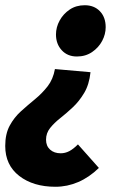

<svg xmlns="http://www.w3.org/2000/svg" viewBox="-20 -532 498 734"><path d="M192 182Q107 182 53.5 140.5Q0 99 0 26Q0 -20 17 -51.5Q34 -83 60 -106.5Q86 -130 113.5 -152.5Q141 -175 162 -202Q183 -229 190 -268L326 -256Q321 -209 302 -177Q283 -145 258.5 -122Q234 -99 210.5 -80.5Q187 -62 171.5 -42.5Q156 -23 156 2Q156 26 171.5 40Q187 54 212 54Q229 54 244.5 46Q260 38 278 20L358 110Q321 146 279 164Q237 182 192 182ZM274 -316Q238 -316 216 -340Q194 -364 194 -400Q194 -428 208 -453.5Q222 -479 246.5 -495.5Q271 -512 304 -512Q340 -512 362 -489Q384 -466 384 -428Q384 -401 370.5 -375.5Q357 -350 332 -333Q307 -316 274 -316Z"/></svg>

Font: Source Sans 3 Black
Style: Italic
Weight: 900
Italic angle: -11°
Designer: Paul D. Hunt
Foundry: Adobe
Version: Version 3.052;hotconv 1.1.0;makeotfexe 2.6.0